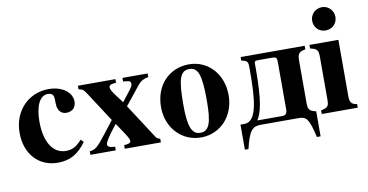

<svg xmlns="http://www.w3.org/2000/svg" viewBox="-78 -904 2420 1261"><g transform="rotate(-10 1131.5 -274.0)"><path d="M412 -109C375 -67 346 -53 305 -53C218 -53 166 -137 166 -273C166 -382 201 -442 250 -442C292 -442 292 -419 292 -372C292 -324 317 -299 351 -299C391 -299 416 -324 416 -363C416 -427 349 -473 262 -473C129 -473 25 -371 25 -222C25 -79 114 14 239 14C319 14 375 -16 430 -91Z M928 -24C912 -29 905 -33 898 -44L750 -272L851 -398C870 -421 890 -432 921 -437V-461H753V-437L773 -435C796 -433 804 -428 804 -413C804 -398 793 -384 766 -349L730 -303L693 -352C672 -379 659 -400 659 -414C659 -428 671 -435 706 -437V-461H456V-437C482 -433 488 -428 508 -398L636 -201L571 -117C513 -42 495 -26 458 -24V0H627V-24C591 -26 577 -33 577 -48C577 -64 603 -103 641 -151L657 -171L699 -108C722 -74 732 -56 732 -44C732 -32 719 -26 687 -24V0H928Z M1198 -473C1066 -473 969 -374 969 -228C969 -86 1069 14 1194 14C1323 14 1420 -88 1420 -229C1420 -371 1324 -473 1198 -473ZM1195 -442C1254 -442 1273 -389 1273 -218C1273 -69 1253 -17 1195 -17C1137 -17 1116 -73 1116 -218C1116 -389 1134 -442 1195 -442Z M1463 -24V143H1487C1515 19 1542 0 1595 0H1846C1899 0 1915 19 1943 143H1968V-24C1925 -33 1915 -45 1915 -87V-372C1915 -415 1925 -430 1968 -437V-461H1541V-437C1585 -430 1586 -419 1586 -375C1586 -185 1578 -24 1489 -24ZM1626 -393C1626 -419 1626 -421 1661 -421H1742C1770 -421 1776 -416 1776 -387V-70C1776 -44 1767 -32 1741 -32H1578V-34C1605 -76 1626 -154 1626 -358Z M2193 -461H2000V-437C2044 -428 2054 -418 2054 -373V-88C2054 -42 2047 -35 2001 -24V0H2241V-24C2206 -29 2193 -42 2193 -85ZM2124 -691C2079 -691 2045 -657 2045 -613C2045 -569 2078 -536 2122 -536C2166 -536 2200 -569 2200 -613C2200 -656 2166 -691 2124 -691Z"/></g></svg>

Font: XITS
Style: Bold
Weight: 700
Designer: MicroPress Inc., with final additions and corrections provided by Coen Hoffman, Elsevier (retired)
Version: Version 1.107